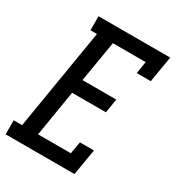

<svg xmlns="http://www.w3.org/2000/svg" viewBox="-193 -842 869 949"><g transform="rotate(30 242.0 -367.5)"><path d="M-16 0V-80H32L127 -655H90V-735H499L474 -586H394L405 -655H218L179 -422H372L359 -342H166L123 -80H310L322 -149H402L377 0Z"/></g></svg>

Font: Iosevka Slab Medium Oblique
Style: Regular
Weight: 500
Italic angle: -9°
Monospace: yes
Designer: Belleve Invis
Foundry: Belleve Invis
Version: Version 11.1.1; ttfautohint (v1.8.3)